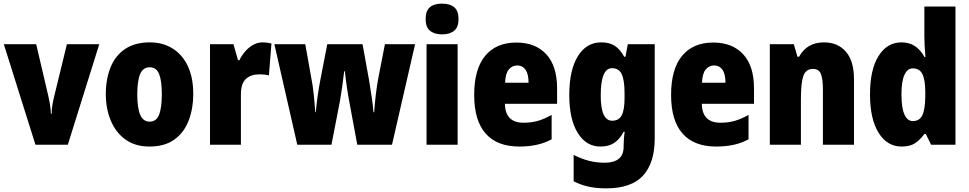

<svg xmlns="http://www.w3.org/2000/svg" viewBox="-20 -796 5330 1056"><path d="M175 0 1 -553H179L246 -267Q251 -245 255 -220.5Q259 -196 260 -170H264Q264 -193 268 -217.5Q272 -242 278 -266L348 -553H526L353 0Z M1043 -278Q1043 -201 1018.5 -135Q994 -69 940.5 -29.5Q887 10 802 10Q723 10 669.5 -29Q616 -68 589 -133.5Q562 -199 562 -278Q562 -361 588 -425.5Q614 -490 668 -526.5Q722 -563 804 -563Q875 -563 929 -529.5Q983 -496 1013 -432.5Q1043 -369 1043 -278ZM735 -277Q735 -203 751 -165Q767 -127 803 -127Q840 -127 855 -165Q870 -203 870 -278Q870 -352 855 -389Q840 -426 803 -426Q767 -426 751 -389Q735 -352 735 -277Z M1424 -563Q1448 -563 1473 -557L1459 -381Q1449 -384 1436.5 -385.5Q1424 -387 1405 -387Q1360 -387 1332.5 -362Q1305 -337 1305 -276V0H1135V-553H1264L1289 -465H1297Q1308 -489 1327 -511.5Q1346 -534 1371 -548.5Q1396 -563 1424 -563Z M1900 -243Q1893 -280 1886.5 -326Q1880 -372 1877 -404H1873Q1869 -368 1862.5 -322Q1856 -276 1850 -242L1803 0H1615L1489 -553H1659L1692 -368Q1700 -329 1705.5 -277Q1711 -225 1714 -179H1717Q1720 -219 1727 -267.5Q1734 -316 1742 -357L1780 -553H1974L2010 -354Q2017 -308 2024.5 -260.5Q2032 -213 2034 -179H2038Q2041 -224 2047 -275.5Q2053 -327 2061 -368L2097 -553H2263L2136 0H1945Z M2411 -776Q2455 -776 2478.5 -756Q2502 -736 2502 -691Q2502 -647 2478 -627Q2454 -607 2411 -607Q2369 -607 2345 -627Q2321 -647 2321 -691Q2321 -736 2344 -756Q2367 -776 2411 -776ZM2497 -553V0H2326V-553Z M2820 -562Q2925 -562 2984.5 -497.5Q3044 -433 3044 -310V-225H2757Q2759 -121 2859 -121Q2902 -121 2937.5 -131Q2973 -141 3014 -164V-30Q2943 10 2836 10Q2714 10 2651 -61.5Q2588 -133 2588 -274Q2588 -416 2648.5 -489Q2709 -562 2820 -562ZM2825 -436Q2797 -436 2778.5 -414Q2760 -392 2758 -341H2887Q2887 -389 2870.5 -412.5Q2854 -436 2825 -436Z M3287 -563Q3331 -563 3360.5 -544.5Q3390 -526 3413 -484H3420L3433 -553H3581V-34Q3581 99 3517 169.5Q3453 240 3314 240Q3260 240 3217 230.5Q3174 221 3135 201V56Q3181 79 3221.5 89Q3262 99 3307 99Q3355 99 3382.5 78Q3410 57 3410 10V3Q3410 -12 3411.5 -33Q3413 -54 3416 -71H3410Q3389 -31 3359 -10.5Q3329 10 3282 10Q3204 10 3157.5 -65Q3111 -140 3111 -273Q3111 -410 3158 -486.5Q3205 -563 3287 -563ZM3346 -421Q3284 -421 3284 -271Q3284 -132 3347 -132Q3384 -132 3399.5 -162Q3415 -192 3415 -256V-283Q3415 -355 3399.5 -388Q3384 -421 3346 -421Z M3903 -562Q4008 -562 4067.5 -497.5Q4127 -433 4127 -310V-225H3840Q3842 -121 3942 -121Q3985 -121 4020.5 -131Q4056 -141 4097 -164V-30Q4026 10 3919 10Q3797 10 3734 -61.5Q3671 -133 3671 -274Q3671 -416 3731.5 -489Q3792 -562 3903 -562ZM3908 -436Q3880 -436 3861.5 -414Q3843 -392 3841 -341H3970Q3970 -389 3953.5 -412.5Q3937 -436 3908 -436Z M4512 -563Q4588 -563 4632.5 -511.5Q4677 -460 4677 -360V0H4506V-306Q4506 -361 4495 -389Q4484 -417 4452 -417Q4412 -417 4398.5 -378.5Q4385 -340 4385 -250V0H4214V-553H4346L4366 -484H4375Q4418 -563 4512 -563Z M4939 10Q4859 10 4812 -66Q4765 -142 4765 -277Q4765 -413 4812 -488Q4859 -563 4938 -563Q4981 -563 5012 -542.5Q5043 -522 5065 -482H5070Q5067 -515 5065.5 -544.5Q5064 -574 5064 -595V-760H5235V0H5101L5072 -59H5064Q5039 -25 5011.5 -7.5Q4984 10 4939 10ZM5000 -130Q5037 -130 5052.5 -161.5Q5068 -193 5069 -263V-290Q5069 -356 5053.5 -388Q5038 -420 5000 -420Q4971 -420 4954.5 -384.5Q4938 -349 4938 -278Q4938 -202 4954.5 -166Q4971 -130 5000 -130Z"/></svg>

Font: Noto Sans Gujarati UI Condensed Black
Style: Regular
Weight: 900
Width: 3
Designer: Jelle Bosma - Monotype Design Team, Universal Thirst
Foundry: Monotype Imaging Inc.
Version: Version 2.106; ttfautohint (v1.8.4.7-5d5b)